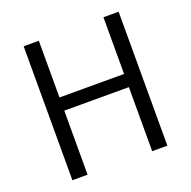

<svg xmlns="http://www.w3.org/2000/svg" viewBox="-129 -859 980 986"><g transform="rotate(-20 361.0 -366.0)"><path d="M102 0H185V-350H538V0H621V-732H538V-422H185V-732H102Z"/></g></svg>

Font: Noto Sans HK DemiLight
Style: Regular
Weight: 350
Designer: Ryoko NISHIZUKA 西塚涼子 (kana, bopomofo & ideographs); Paul D. Hunt (Latin, Greek & Cyrillic); Sandoll Communications 산돌커뮤니
Foundry: Adobe
Version: Version 2.004;hotconv 1.0.118;makeotfexe 2.5.65603